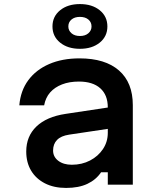

<svg xmlns="http://www.w3.org/2000/svg" viewBox="-20 -908 790 944"><path d="M521 -381V-276L320 -246Q280 -240 260.5 -220Q241 -200 241 -168Q241 -137 266.5 -117.5Q292 -98 333 -98Q383 -98 423 -119Q463 -140 486.5 -175.5Q510 -211 510 -255V-380Q510 -441 473 -474Q436 -507 368 -507Q321 -507 285 -493Q249 -479 226.5 -453.5Q204 -428 197 -390H75Q81 -462 119 -513.5Q157 -565 221.5 -593Q286 -621 371 -621Q497 -621 565 -561.5Q633 -502 633 -391V0H510V-61H477Q452 -24 409.5 -4Q367 16 305 16Q245 16 201 -6.5Q157 -29 133 -69Q109 -109 109 -163Q109 -238 159 -286Q209 -334 302 -348ZM373 -668Q313 -668 275.5 -698.5Q238 -729 238 -778Q238 -827 275.5 -857.5Q313 -888 373 -888Q433 -888 470.5 -857.5Q508 -827 508 -778Q508 -729 470.5 -698.5Q433 -668 373 -668ZM373 -731Q399 -731 414.5 -744.5Q430 -758 430 -778Q430 -799 414.5 -812Q399 -825 373 -825Q347 -825 331.5 -812Q316 -799 316 -778Q316 -758 331.5 -744.5Q347 -731 373 -731Z"/></svg>

Font: Martian Mono SemiExpanded Medium
Style: Regular
Weight: 500
Width: 6
Designer: Roman Shamin
Foundry: Evil Martians
Version: Version 1.000